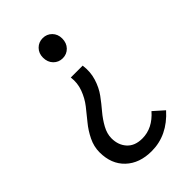

<svg xmlns="http://www.w3.org/2000/svg" viewBox="-211 -575 848 848"><g transform="rotate(-45 212.5 -151.0)"><path d="M214.8 195.8Q138.7 195.8 93.3 152.8Q47.9 109.9 47.9 36.1Q47.9 0.5 64.5 -33.4Q81.1 -67.4 103.8 -94.7Q126.5 -122.1 148.4 -150.1Q170.4 -178.2 183.6 -213.4Q196.8 -248.5 191.9 -287.1H266.1Q272 -244.1 260 -205.6Q248 -167 226.8 -138.2Q205.6 -109.4 183.3 -83.3Q161.1 -57.1 145 -27.8Q128.9 1.5 128.9 29.8Q128.9 72.3 153.8 99.6Q178.7 127 225.1 127Q289.1 127 338.9 69.8L387.2 112.8Q313 195.8 214.8 195.8ZM167 -436Q167 -462.9 184.3 -480.5Q201.7 -498 227.1 -498Q252.4 -498 269.8 -480.5Q287.1 -462.9 287.1 -436Q287.1 -407.7 269.8 -389.9Q252.4 -372.1 227.1 -372.1Q201.7 -372.1 184.3 -389.9Q167 -407.7 167 -436Z"/></g></svg>

Font: Source Sans Pro
Style: Regular
Weight: 400
Designer: Paul D. Hunt
Foundry: Adobe Systems Incorporated
Version: Version 3.006;hotconv 1.0.111;makeotfexe 2.5.65597